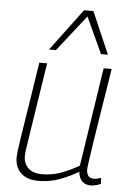

<svg xmlns="http://www.w3.org/2000/svg" viewBox="-56 -831 597 883"><g transform="rotate(5 243.0 -390.0)"><path d="M155 10Q102 10 74 -17Q46 -44 46 -88Q46 -100 49 -124.5Q52 -149 59.5 -197Q67 -245 80 -326Q93 -407 112 -532H148Q130 -415 118 -338.5Q106 -262 99 -216.5Q92 -171 88.5 -148Q85 -125 84 -115Q83 -105 83 -99Q83 -65 104.5 -43.5Q126 -22 169 -22Q213 -22 253 -36Q293 -50 339 -76L409 -532H446Q425 -402 411.5 -317Q398 -232 390.5 -182.5Q383 -133 379.5 -108.5Q376 -84 375 -75Q374 -66 374 -63Q374 -22 409 -22Q421 -22 441 -29L443 -2Q433 4 419 7Q405 10 397 10Q372 10 357 -4Q342 -18 339 -48Q290 -20 247 -5Q204 10 155 10ZM151 -596 296 -790H339L423 -596H391L314 -763L183 -596Z"/></g></svg>

Font: Georama ExtraLight
Style: Italic
Weight: 200
Italic angle: -9°
Designer: Jean-Baptiste Levee
Foundry: Production Type
Version: Version 1.000